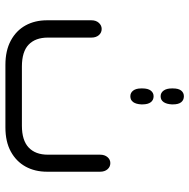

<svg xmlns="http://www.w3.org/2000/svg" viewBox="-15 -685 700 710"><g transform="rotate(90 335.0 -330.0)"><path d="M307 -620Q307 -640 315 -650Q323 -660 336 -660Q350 -660 358 -650Q366 -640 366 -620V-615Q365 -596 357.5 -585Q350 -574 336 -574Q323 -574 315 -585Q307 -596 307 -615ZM336 -462Q323 -462 315 -472.5Q307 -483 307 -502V-507Q307 -527 315 -537.5Q323 -548 336 -548Q350 -548 358 -537.5Q366 -527 366 -507V-502Q365 -483 357.5 -472.5Q350 -462 336 -462ZM451 0H220Q167 0 130 -20Q93 -40 74 -74.5Q55 -109 55 -154V-318Q55 -335 64.5 -345.5Q74 -356 87 -356Q101 -356 110 -345.5Q119 -335 119 -318V-157Q119 -111 145 -86Q171 -61 226 -61H445Q499 -61 525.5 -86Q552 -111 552 -157V-350Q552 -367 561 -377.5Q570 -388 583 -388Q597 -388 606 -377.5Q615 -367 615 -350V-154Q615 -109 596 -74.5Q577 -40 540.5 -20Q504 0 451 0Z"/></g></svg>

Font: Beiruti
Style: Regular
Weight: 400
Designer: Arlette Boutros
Foundry: Boutros
Version: Version 1.41